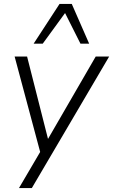

<svg xmlns="http://www.w3.org/2000/svg" viewBox="-20 -771 572 971"><path d="M76 180 191 -16 187 12 54 -485H117L231 -36H204L464 -485H532L141 180ZM150 -550 281 -751H343L431 -550H387L309 -705L196 -550Z"/></svg>

Font: Nunito Sans 12pt ExtraLight 12pt Light
Style: Italic
Weight: 300
Italic angle: -9°
Version: Version 3.101;gftools[0.9.27]